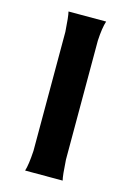

<svg xmlns="http://www.w3.org/2000/svg" viewBox="-103 -704 518 758"><g transform="rotate(15 155.5 -324.5)"><path d="M231 0.5H77.6Q85.9 -24.9 89.4 -83V-569.3Q85.4 -631.8 80.6 -650.4H234.4Q225.1 -622.6 222.2 -569.3V-83Q226.1 -17.6 231 0.5Z"/></g></svg>

Font: Nosifer
Style: Regular
Weight: 400
Version: Version 001.002